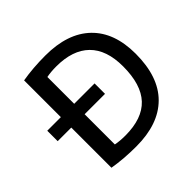

<svg xmlns="http://www.w3.org/2000/svg" viewBox="-183 -924 1119 1119"><g transform="rotate(-45 376.0 -365.0)"><path d="M32 -336V-422H144V-725Q232 -740 334 -740Q517 -740 615.5 -645.5Q714 -551 714 -375Q714 -185 616 -87.5Q518 10 334 10Q232 10 144 -5V-336ZM254 -422H422V-336H254V-87Q289 -80 334 -80Q474 -80 542 -152.5Q610 -225 610 -375Q610 -511 539.5 -580.5Q469 -650 334 -650Q289 -650 254 -643Z"/></g></svg>

Font: Mplus 1p Medium
Style: Regular
Weight: 500
Version: Version 1.061